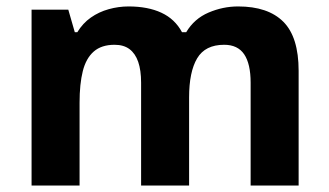

<svg xmlns="http://www.w3.org/2000/svg" viewBox="-20 -576 1022 596"><path d="M719 -556Q812 -556 859.5 -508.5Q907 -461 907 -356V0H758V-319.4Q758 -377.7 738 -407.4Q718 -437 675.8 -437Q617 -437 592 -395Q567 -353 567 -273.5V0H418V-319.1Q418 -358 409 -384Q400 -410 382 -423.5Q364 -437 335.5 -437Q295 -437 271 -416Q247 -395 237 -355.2Q227 -315.4 227 -257.2V0H78V-546H192L212.2 -476H220Q237 -504 262 -521.5Q286.9 -539 317.5 -547.5Q348 -556 379 -556Q439 -556 481 -536.5Q523 -517 545 -476H558Q583 -518 627.5 -537Q672 -556 719 -556Z"/></svg>

Font: Noto Sans Malayalam
Style: Regular
Weight: 400
Designer: Jelle Bosma - Monotype Design Team
Foundry: Monotype Imaging Inc.
Version: Version 2.103